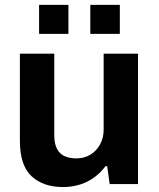

<svg xmlns="http://www.w3.org/2000/svg" viewBox="-20 -743 641 775"><path d="M234.2 12Q154.3 12 107.3 -31.8Q60.3 -75.6 60.3 -174.3V-526.4H199.1V-196.7Q199.1 -171.3 205.2 -153.8Q211.2 -136.3 222.7 -125.1Q234.3 -113.9 251.2 -108.8Q268.1 -103.7 288.8 -103.7Q320 -103.7 344.8 -118.7Q369.6 -133.7 384 -160.2Q398.4 -186.6 398.4 -219.6V-526.4H537.1V0H422.7L412.7 -72.2H405.7Q387.4 -47.1 361.8 -28Q336.3 -9 304 1.5Q271.7 12 234.2 12ZM137.8 -606.3V-723.4H256.2V-606.3ZM344.5 -606.3V-723.4H463.7V-606.3Z"/></svg>

Font: Archivo SemiBold
Style: Regular
Weight: 600
Designer: Hector Gatti
Foundry: Omnibus-Type
Version: Version 2.001